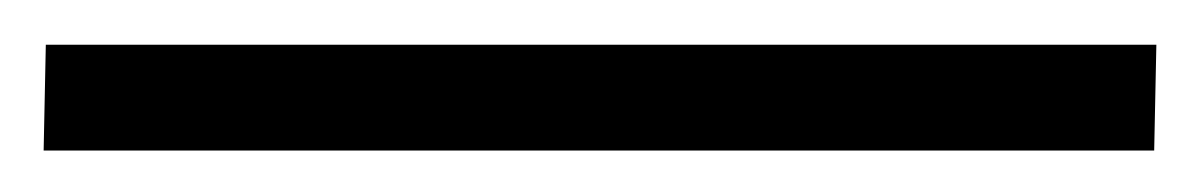

<svg xmlns="http://www.w3.org/2000/svg" viewBox="-25 24 550 88"><path d="M505 44.5 504 93H-5L-4 44.5Z"/></svg>

Font: Merriweather 24pt SemiCondensed
Style: Bold
Weight: 700
Width: 4
Designer: Eben Sorkin
Foundry: Eben Sorkin
Version: Version 2.100